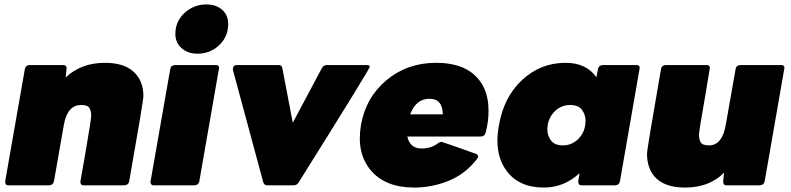

<svg xmlns="http://www.w3.org/2000/svg" viewBox="-20 -835 3562 865"><path d="M541 0H357Q342 0 342 -16L365 -147Q391 -298 391 -315Q391 -333 383.5 -347.5Q376 -362 346 -362Q284 -362 268 -274L223 -18Q220 -2 202 0H18Q3 0 3 -16L92 -524Q95 -541 114 -542H265Q280 -542 280 -528L276 -486Q345 -552 453 -552Q551 -552 594 -499Q626 -461 626 -402Q626 -380 562 -18Q559 -2 541 0Z M870 -593Q821 -593 792 -624Q770 -648 770 -682Q770 -745 821 -785Q860 -815 909 -815Q959 -815 987 -785Q1008 -762 1008 -727Q1008 -664 959 -624Q920 -593 870 -593ZM857 0H673Q658 0 658 -16L747 -524Q750 -541 769 -542H953Q967 -542 967 -529L878 -18Q875 -2 857 0Z M1303 0H1185Q1170 0 1166 -14L1029 -521Q1029 -542 1047 -542H1235Q1250 -542 1252 -528L1299 -282L1430 -528Q1438 -542 1453 -542H1633Q1646 -542 1646 -534Q1646 -525 1326 -14Q1318 0 1303 0Z M1846 10Q1716 10 1650 -68Q1601 -127 1601 -211Q1601 -240 1606 -271Q1628 -396 1721.5 -474Q1815 -552 1945 -552Q2041 -552 2099 -512Q2181 -454 2181 -336Q2181 -287 2168 -237Q2163 -220 2146 -220H1815Q1827 -166 1879 -166Q1920 -166 1950 -187Q1960 -196 1969 -196Q1973 -196 2124 -142Q2134 -138 2134 -130Q2134 -125 2129 -119Q2077 -51 2001.5 -20.5Q1926 10 1846 10ZM1975 -320Q1974 -390 1915 -390Q1854 -390 1828 -320Z M2429 10Q2317 10 2261 -67Q2221 -122 2221 -201Q2221 -234 2228 -271Q2250 -399 2333 -475.5Q2416 -552 2528 -552Q2621 -552 2667 -487Q2671 -506 2674 -523.5Q2677 -541 2697 -542H2848Q2862 -542 2862 -529L2773 -18Q2770 -2 2752 0H2601Q2585 0 2585 -18L2591 -55Q2522 10 2429 10ZM2516 -180Q2554 -180 2582 -206Q2618 -239 2618 -292Q2618 -318 2602 -340Q2586 -362 2548 -362Q2511 -362 2483 -337Q2446 -303 2446 -251Q2446 -224 2462.5 -202Q2479 -180 2516 -180Z M3066 10Q2969 10 2926 -43Q2895 -82 2895 -142Q2895 -164 2958 -524Q2961 -541 2980 -542H3164Q3178 -542 3178 -529L3156 -396Q3129 -244 3129 -227Q3129 -209 3136.5 -194.5Q3144 -180 3174 -180Q3234 -180 3250 -274L3294 -524Q3297 -541 3316 -542H3500Q3514 -542 3514 -529L3425 -18Q3422 -2 3404 0H3253Q3238 0 3238 -17L3242 -57Q3176 10 3066 10Z"/></svg>

Font: YamahaIndonesia935. App Black
Style: Italic
Weight: 900
Italic angle: -10°
Designer: Dalton Maag Ltd
Foundry: Dalton Maag Ltd
Version: Version 1.002; January 01, 2024; Regular/Italic